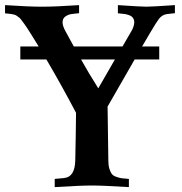

<svg xmlns="http://www.w3.org/2000/svg" viewBox="-23 -745 728 766"><path d="M612.3 -559.6V-507.8H514.2Q485.8 -459 406.2 -319.8Q406.7 -285.6 407.7 -212.4Q408.7 -139.2 409.2 -105.5Q409.2 -85.4 413.3 -72Q417.5 -58.6 422.9 -51.3Q428.2 -43.9 440.7 -39.6Q453.1 -35.2 462.4 -33.9Q471.7 -32.7 491.2 -31.2V1.5Q388.7 -4.9 343.3 -4.9Q297.9 -4.9 195.3 1.5V-31.2L232.9 -34.7H232.4Q275.9 -38.6 277.3 -105.5Q278.3 -140.6 279.3 -212.4Q280.3 -284.2 280.3 -294.9L282.7 -290.5Q224.6 -401.4 162.1 -507.8H58.1V-559.6H131.3Q126 -568.4 115 -585.9Q104 -603.5 98.6 -612.3Q89.8 -626.5 83 -636.7Q76.2 -647 69.8 -655.3Q63.5 -663.6 59.6 -668.7Q55.7 -673.8 49.8 -677.7Q43.9 -681.6 41.3 -683.6Q38.6 -685.5 32 -687Q25.4 -688.5 22.5 -689Q19.5 -689.5 10.7 -690.4Q2 -691.4 -2.9 -691.9V-724.6Q90.3 -718.3 145 -718.3Q199.2 -718.3 292.5 -724.6V-692.4L262.7 -689Q248.5 -687 237.5 -679Q226.6 -670.9 226.6 -656.2Q226.6 -642.1 237.3 -622.1Q265.6 -569.8 271.5 -559.6H465.8L502 -622.1Q512.7 -641.1 512.7 -656.7Q512.7 -665 509 -671.1Q505.4 -677.2 500.5 -680.4Q495.6 -683.6 487.5 -686Q479.5 -688.5 473.9 -689.2Q468.3 -689.9 459.2 -690.7Q450.2 -691.4 447.3 -691.9V-724.6Q540.5 -718.3 561 -718.3Q581.5 -718.3 674.8 -724.6V-692.4L644.5 -689Q624.5 -687 610.8 -669.4L611.3 -669.9Q601.6 -657.7 575.2 -612.8Q570.3 -604 559.6 -586.2Q548.8 -568.4 543.9 -559.6ZM369.1 -392.6 435.5 -507.8H300.3Q328.6 -457 369.1 -392.6Z"/></svg>

Font: Flanker
Style: Bold
Weight: 700
Designer: Flanker
Foundry: Flanker
Version: Version 2.021